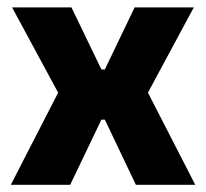

<svg xmlns="http://www.w3.org/2000/svg" viewBox="-20 -512 570 532"><path d="M10 0 152 -276.5V-235L13.5 -491.5H178L261 -319.5H270.5L353 -491.5H517L379 -235V-276.5L521 0H356.5L270.5 -180.5H261L174.5 0Z"/></svg>

Font: Anek Telugu
Style: Bold
Weight: 700
Designer: Omkar Bhoir (Telugu), Yesha Goshar (Latin)
Foundry: Ek Type
Version: Version 1.003